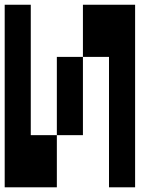

<svg xmlns="http://www.w3.org/2000/svg" viewBox="-20 -798 707 818"><path d="M555.6 -777.8V0H444.4V-555.6H333.3V-777.8ZM333.3 -222.2H222.2V-555.6H333.3ZM0 0V-777.8H111.1V-222.2H222.2V0Z"/></svg>

Font: Pixeloid Sans
Style: Regular
Weight: 400
Designer: GGBotNet
Foundry: GGBotNet
Version: 0.5